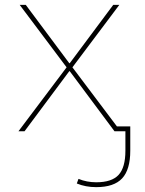

<svg xmlns="http://www.w3.org/2000/svg" viewBox="-20 -540 597 790"><path d="M496 80V0H476H456H451L267 -247H265L81 0H56L254 -263L61 -520H86L265 -280H267L446 -520H471L278 -263L461 -20H516V80Q516 158 482.5 194Q449 230 376 230Q332 230 296 215L303 196Q337 210 376 210Q440 210 468 179.5Q496 149 496 80Z"/></svg>

Font: Mplus 1p Thin
Style: Regular
Weight: 250
Version: Version 1.061